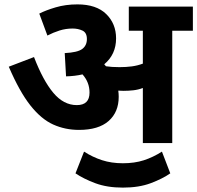

<svg xmlns="http://www.w3.org/2000/svg" viewBox="-20 -652 899 875"><path d="M521 -211Q521 -141 475 -100.5Q429 -60 340 -60Q277 -60 222.5 -84.5Q168 -109 118.5 -171.5Q69 -234 20 -348L135 -392Q176 -285 223 -229Q270 -173 330 -173Q388 -173 388 -230Q388 -277 356 -313Q322 -305 281 -304L275 -410Q334 -413 355 -429Q376 -445 376 -474Q376 -503 356 -512.5Q336 -522 311 -522Q280 -522 251.5 -513Q223 -504 196 -490L159 -590Q188 -605 233.5 -618.5Q279 -632 333 -632Q419 -632 464 -588Q509 -544 509 -477Q509 -404 455 -359Q459 -354 463 -350Q476 -348 491 -347Q506 -346 525 -346Q555 -346 581 -349.5Q607 -353 631 -362V-512H567V-622H859V-512H765V0H631V-251Q610 -243 587.5 -240.5Q565 -238 542 -238Q531 -238 519 -239Q521 -225 521 -211ZM540 203Q468 203 414.5 183Q361 163 324 138L363 39Q402 64 445 78Q488 92 540 92Q593 92 635 78.5Q677 65 718 39L756 138Q720 163 666.5 183Q613 203 540 203Z"/></svg>

Font: Noto Sans Devanagari UI
Style: Bold
Weight: 700
Designer: Jelle Bosma - Monotype Design Team
Foundry: Monotype Imaging Inc.
Version: Version 2.004; ttfautohint (v1.8.4.7-5d5b)